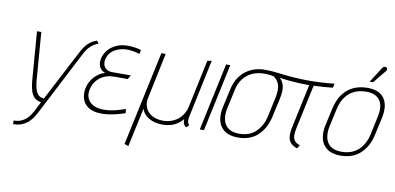

<svg xmlns="http://www.w3.org/2000/svg" viewBox="-80 -939 2887 1403"><g transform="rotate(10 1363.0 -237.5)"><path d="M585 -489 570 -509Q540 -498 519.5 -482.5Q499 -467 483 -444Q467 -421 450 -387L261 -24Q243 -26 230 -33Q217 -40 208.5 -54.5Q200 -69 194.5 -90Q189 -111 186 -140L158 -500H126L155 -129Q159 -93 167.5 -64Q176 -35 194.5 -17Q213 1 245 6L208 79Q200 94 189 110Q178 126 162 140Q146 154 124 163Q102 172 71 172L72 199Q110 199 138.5 186.5Q167 174 186.5 155.5Q206 137 218.5 117Q231 97 239 81L478 -382Q489 -404 501.5 -423.5Q514 -443 534 -460Q554 -477 585 -489Z M892 -466 898 -497Q874 -504 849 -507.5Q824 -511 799 -511Q748 -511 710 -492.5Q672 -474 650 -445Q628 -416 621 -384Q617 -366 619.5 -346.5Q622 -327 633.5 -311Q645 -295 669 -287Q622 -272 589.5 -235.5Q557 -199 547 -150Q539 -108 551 -71Q563 -34 598.5 -11.5Q634 11 695 11Q725 11 756 6Q787 1 816.5 -7Q846 -15 868 -23L865 -53Q859 -52 843.5 -46.5Q828 -41 806.5 -35Q785 -29 758.5 -24.5Q732 -20 704 -20Q658 -20 627 -36.5Q596 -53 583.5 -82Q571 -111 579 -148Q585 -177 599.5 -199.5Q614 -222 635 -238Q656 -254 681.5 -262.5Q707 -271 736 -271H840L857 -301H719Q693 -301 676.5 -312.5Q660 -324 654 -342.5Q648 -361 653 -385Q660 -416 679.5 -436.5Q699 -457 727 -468.5Q755 -480 787 -482Q800 -483 818.5 -481.5Q837 -480 856.5 -476Q876 -472 892 -466Z M1330 -78 1421 -509 1389 -503 1314 -148Q1305 -109 1282 -79.5Q1259 -50 1226 -34Q1193 -18 1153 -16Q1099 -15 1064 -35Q1029 -55 1015 -89Q1001 -123 1010 -161L1081 -500H1049L899 200L929 211L991 -78Q996 -59 1009 -42.5Q1022 -26 1042.5 -13.5Q1063 -1 1089.5 6Q1116 13 1148 13Q1179 13 1207 5Q1235 -3 1257.5 -18.5Q1280 -34 1297 -54Q1295 -36 1300 -24Q1305 -12 1311.5 -5.5Q1318 1 1320 3L1340 -15Q1335 -22 1331.5 -30Q1328 -38 1327 -50Q1326 -62 1330 -78Z M1422 0H1453L1560 -501H1529Z M2186 -459 2116 -133Q2110 -106 2109.5 -82Q2109 -58 2120.5 -40Q2132 -22 2162 -13L2146 13Q2122 5 2106.5 -7.5Q2091 -20 2084 -37Q2077 -54 2077 -78Q2077 -102 2084 -133L2153 -457Q2113 -457 2074.5 -459Q2036 -461 2000.5 -464.5Q1965 -468 1932 -473Q1957 -451 1964.5 -415.5Q1972 -380 1959 -320L1929 -185Q1910 -97 1854 -43.5Q1798 10 1706 10Q1643 10 1606.5 -16.5Q1570 -43 1559 -87Q1548 -131 1559 -185L1590 -325Q1601 -377 1624.5 -413Q1648 -449 1679.5 -471Q1711 -493 1745.5 -502.5Q1780 -512 1813 -512Q1844 -512 1865.5 -510.5Q1887 -509 1904 -506.5Q1921 -504 1935 -503Q1984 -497 2031.5 -493.5Q2079 -490 2127 -489.5Q2175 -489 2226 -491.5Q2277 -494 2334 -500L2327 -469Q2292 -465 2256.5 -462.5Q2221 -460 2186 -459ZM1886 -476Q1875 -479 1862 -480.5Q1849 -482 1834.5 -483Q1820 -484 1806 -483Q1776 -482 1747.5 -473Q1719 -464 1694 -445.5Q1669 -427 1650 -397Q1631 -367 1623 -325L1592 -182Q1583 -136 1592 -98.5Q1601 -61 1630.5 -40Q1660 -19 1710 -19Q1788 -19 1834.5 -65Q1881 -111 1896 -182L1927 -325Q1934 -359 1933.5 -383Q1933 -407 1927 -423.5Q1921 -440 1913 -450.5Q1905 -461 1897.5 -467Q1890 -473 1886 -476Z M2690 -185 2719 -316Q2738 -408 2702 -460Q2666 -512 2577 -512Q2517 -512 2470.5 -489.5Q2424 -467 2393.5 -423.5Q2363 -380 2349 -316L2320 -185Q2309 -131 2320 -87Q2331 -43 2367.5 -16.5Q2404 10 2467 10Q2559 10 2615.5 -44Q2672 -98 2690 -185ZM2687 -319 2658 -182Q2648 -135 2623.5 -97.5Q2599 -60 2560.5 -39.5Q2522 -19 2470 -19Q2419 -19 2389.5 -40Q2360 -61 2351 -98.5Q2342 -136 2351 -182L2381 -319Q2392 -371 2417.5 -407.5Q2443 -444 2482.5 -463.5Q2522 -483 2574 -483Q2620 -483 2649 -464.5Q2678 -446 2688.5 -409.5Q2699 -373 2687 -319ZM2685 -652Q2690 -657 2692 -663Q2694 -669 2693 -674.5Q2692 -680 2686 -683Q2682 -686 2676 -685.5Q2670 -685 2664.5 -681.5Q2659 -678 2655 -671L2584 -559H2609Z"/></g></svg>

Font: Advent Pro ExtraLight
Style: Italic
Weight: 250
Italic angle: -12°
Version: Version 3.000